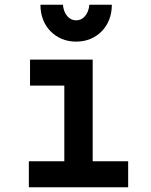

<svg xmlns="http://www.w3.org/2000/svg" viewBox="-20 -792 640 812"><path d="M102 0H522V-110H372V-540H107V-430H252V-110H102ZM246 -772H151Q151 -738 162 -709.5Q173 -681 193.5 -660Q214 -639 241.5 -627.5Q269 -616 302 -616Q335 -616 362.5 -627.5Q390 -639 410.5 -660Q431 -681 442 -709.7Q453 -738.3 453 -772H358Q355 -742 339.8 -724Q324.6 -706 302 -706Q279.4 -706 264.2 -724Q249 -742 246 -772Z"/></svg>

Font: CommitMonoV143 ExtLt
Style: Regular
Weight: 200
Monospace: yes
Designer: Eigil Nikolajsen
Foundry: Eigil Nikolajsen
Version: Version 1.143